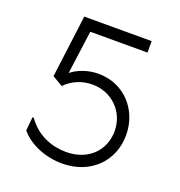

<svg xmlns="http://www.w3.org/2000/svg" viewBox="-113 -690 742 793"><g transform="rotate(20 258.0 -293.0)"><path d="M261.7 -392.1C217.3 -392.1 174.8 -377.9 143.1 -353L168.9 -543.5H420.4V-593.8H124L88.9 -319.3L134.3 -292.5C164.6 -323.7 206.5 -341.8 252.4 -341.8C336.4 -341.8 403.8 -278.8 403.8 -191.4C403.8 -108.4 342.8 -42.5 243.7 -42.5C185.1 -42.5 116.7 -64.5 70.8 -129.9H65.4L59.6 -70.3C100.1 -20.5 173.8 7.8 244.6 7.8C370.6 7.8 454.1 -78.6 454.1 -192.4C454.1 -305.7 371.6 -392.1 261.7 -392.1Z"/></g></svg>

Font: Now Light
Style: Regular
Weight: 300
Designer: Alfredo Marco Pradil
Foundry: Alfredo Marco Pradil
Version: Version 1.200;hotconv 1.0.109;makeotfexe 2.5.65596